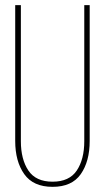

<svg xmlns="http://www.w3.org/2000/svg" viewBox="-20 -720 407 745"><path d="M61 -700V-172Q61 -102 90 -58.5Q119 -15 184 -15Q249 -15 278 -58.5Q307 -102 307 -172V-700H328V-173Q328 -94 293.5 -44.5Q259 5 184 5Q109 5 74 -44.5Q39 -94 39 -173V-700Z"/></svg>

Font: Bebas Neue Light
Style: Regular
Weight: 300
Designer: Ryoichi Tsunekawa
Foundry: Ryoichi Tsunekawa
Version: Version 1.003;PS 001.003;hotconv 1.0.70;makeotf.lib2.5.58329